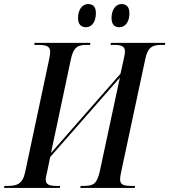

<svg xmlns="http://www.w3.org/2000/svg" viewBox="-48 -925 834 945"><path d="M540 -791C566 -791 589 -814 589 -860C589 -892 573 -905 550 -905C519 -905 501 -873 501 -837C501 -804 516 -791 540 -791ZM376 -791C401 -791 424 -814 424 -861C424 -892 409 -905 386 -905C354 -905 336 -873 336 -837C336 -804 352 -791 376 -791ZM-28 0H246L248 -10H230C198 -10 177 -15 177 -41C177 -49 180 -64 185 -84L199 -152L542 -543L443 -81C429 -19 410 -10 366 -10H349L347 0H615L617 -10H600C564 -10 543 -14 543 -42C543 -51 545 -64 549 -82L667 -634C679 -695 705 -704 747 -704H763L766 -714H498L496 -704H514C547 -704 567 -698 567 -673C567 -663 564 -647 560 -629L545 -562L203 -172L301 -634C314 -695 337 -704 378 -704H395L397 -714H122L121 -704H137C182 -704 199 -697 199 -669C199 -660 196 -646 193 -629L76 -79C64 -19 35 -10 -10 -10H-26Z"/></svg>

Font: Noto Serif Display Condensed Medium
Style: Italic
Weight: 500
Width: 3
Italic angle: -12°
Designer: Monotype Design Team
Foundry: Monotype Imaging Inc.
Version: Version 2.009